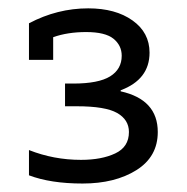

<svg xmlns="http://www.w3.org/2000/svg" viewBox="-20 -699 447 460"><path d="M49.4 -339.5Q108.6 -316 174.1 -316Q223.5 -316 256.2 -331.5Q288.9 -346.9 288.9 -382.7Q288.9 -412.3 260.5 -428.4Q232.1 -444.4 164.2 -444.4H135.8V-498.8H155.6Q216 -498.8 243.8 -516Q271.6 -533.3 271.6 -565.4Q271.6 -590.1 251.9 -606.2Q232.1 -622.2 186.4 -622.2Q142 -622.2 107.4 -609.9V-555.6H49.4V-643.2Q117.3 -679 191.4 -679Q256.8 -679 297.5 -650Q338.3 -621 338.3 -572.8Q338.3 -508.6 269.1 -482.7V-480.2Q358 -460.5 358 -382.7Q358 -323.5 306.8 -291.4Q255.6 -259.3 177.8 -259.3Q101.2 -259.3 49.4 -279Z"/></svg>

Font: Slabo 27px
Style: Regular
Weight: 400
Version: Version 1.02 Build 003a